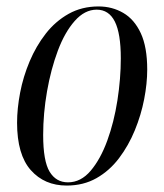

<svg xmlns="http://www.w3.org/2000/svg" viewBox="-20 -566 510 596"><path d="M187 10Q118 10 75.5 -38Q33 -86 33 -185Q33 -229 42.5 -278.5Q52 -328 72 -375.5Q92 -423 122 -461.5Q152 -500 193 -523Q234 -546 286 -546Q328 -546 362.5 -526Q397 -506 417 -463Q437 -420 437 -350Q437 -307 427.5 -258Q418 -209 398.5 -161.5Q379 -114 349.5 -75Q320 -36 279.5 -13Q239 10 187 10ZM191 0Q231 0 261.5 -36Q292 -72 313 -129.5Q334 -187 344.5 -254.5Q355 -322 355 -385Q355 -462 336.5 -499Q318 -536 280 -536Q243 -536 212 -501Q181 -466 159.5 -408.5Q138 -351 126 -282.5Q114 -214 114 -147Q114 -66 134 -33Q154 0 191 0Z"/></svg>

Font: Noto Serif Display ExtraCondensed
Style: Italic
Weight: 400
Width: 2
Italic angle: -12°
Designer: Monotype Design Team
Foundry: Monotype Imaging Inc.
Version: Version 2.009